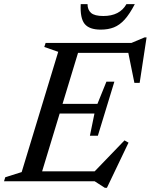

<svg xmlns="http://www.w3.org/2000/svg" viewBox="-40 -878 730 930"><path d="M467.5 31.5 418.5 0H-20.5L-14.5 -19.5L65 -44.5L242 -627L174.5 -650.5L181 -670H596.5L660.5 -697H670L636.5 -476.5H611L581.5 -622H338L263 -375H432L475.5 -482.5H514L434 -220.5H395.5L417.5 -328H249L164 -48H418.5L563 -198L582.5 -187L478 31.5ZM460.5 -800.5Q540 -800.5 572.5 -858H613Q588 -810 563.8 -783.2Q539.5 -756.5 511.8 -745.5Q484 -734.5 448 -734.5Q392.5 -734.5 370 -762.2Q347.5 -790 351 -858H384Q384 -830.5 401 -815.5Q418 -800.5 460.5 -800.5Z"/></svg>

Font: Newsreader Text Medium
Style: Italic
Weight: 500
Italic angle: -17°
Designer: Hugues Gentile
Foundry: Production Type
Version: Version 1.001